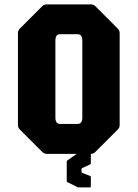

<svg xmlns="http://www.w3.org/2000/svg" viewBox="-20 -686 614 856"><path d="M188.5 0Q177 0 168.5 -8.5L68.5 -108.5Q60 -116.5 60 -128.5V-538.5Q60 -550 68.5 -558.5L168.5 -658.5Q177 -666.5 188.5 -666.5H385Q397 -666.5 405 -658.5L505 -558.5Q513.5 -550 513.5 -538.5V-128.5Q513.5 -116.5 505 -108.5L405 -8.5Q397 0 385 0ZM247.5 -133.5H326Q347 -133.5 347 -161.5V-505Q347 -533.5 326 -533.5H247.5Q227 -533.5 227 -505V-161.5Q227 -133.5 247.5 -133.5ZM331 149.5Q327.5 149.5 326 148.5L280 126Q277.5 124.5 277.5 121V34.5Q277.5 30.5 280 29.5L326 -3Q327.5 -4 331 -4H381Q385 -4 385 0V42Q385 44.5 382 47L346 63.5Q343.5 65 343.5 67.5V80Q343.5 83 346 84.5L382 98.5Q385 99.5 385 103.5V145Q385 149.5 381 149.5Z"/></svg>

Font: Jaro
Style: Regular
Weight: 400
Designer: Agyei Archer, Celine Hurka, Mirko Velimirović
Version: Version 1.000